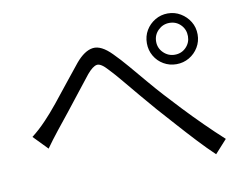

<svg xmlns="http://www.w3.org/2000/svg" viewBox="-75 -815 1151 898"><g transform="rotate(-10 500.0 -366.0)"><path d="M50 -251Q68 -265 84.5 -280Q101 -295 120 -315Q147 -343 182 -386Q217 -429 253 -475Q289 -521 318 -556Q360 -606 400 -611Q440 -616 489 -566Q519 -536 553 -496Q587 -456 622 -414.5Q657 -373 689 -338Q719 -305 760.5 -261Q802 -217 848.5 -171Q895 -125 939 -85L882 -22Q844 -58 802.5 -102.5Q761 -147 720.5 -192.5Q680 -238 645 -277Q613 -314 578 -355.5Q543 -397 511.5 -435Q480 -473 456 -498Q424 -534 404.5 -530.5Q385 -527 358 -495Q334 -465 300.5 -422Q267 -379 233 -336Q199 -293 173 -261Q158 -242 142 -221Q126 -200 115 -184ZM697 -589Q697 -558 719.5 -536Q742 -514 773 -514Q805 -514 826.5 -536Q848 -558 848 -589Q848 -621 826.5 -643Q805 -665 773 -665Q742 -665 719.5 -643Q697 -621 697 -589ZM653 -589Q653 -623 669 -650Q685 -677 712.5 -693.5Q740 -710 773 -710Q806 -710 833.5 -693.5Q861 -677 877.5 -650Q894 -623 894 -589Q894 -556 877.5 -528.5Q861 -501 833.5 -485Q806 -469 773 -469Q740 -469 712.5 -485Q685 -501 669 -528.5Q653 -556 653 -589Z"/></g></svg>

Font: Source Han Sans SC Normal
Style: Regular
Weight: 350
Designer: Ryoko NISHIZUKA 西塚涼子 (kana, bopomofo & ideographs); Paul D. Hunt (Latin, Greek & Cyrillic); Sandoll Communications 산돌커뮤니
Foundry: Adobe
Version: Version 2.004;hotconv 1.0.118;makeotfexe 2.5.65603